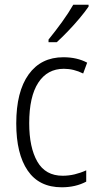

<svg xmlns="http://www.w3.org/2000/svg" viewBox="-20 -785 414 815"><path d="M242 10Q146 10 97.5 -61Q49 -132 49 -261Q49 -396 101.5 -469Q154 -542 249 -542Q307 -542 350 -519L333 -473Q293 -493 251 -493Q181 -493 142.5 -434Q104 -375 104 -262Q104 -159 138.5 -99Q173 -39 246 -39Q272 -39 297 -45Q322 -51 346 -62V-14Q301 10 242 10ZM356 -757Q341 -735 317.5 -707Q294 -679 268 -652Q242 -625 221 -606H186V-617Q216 -654 243.5 -692Q271 -730 291 -765H356Z"/></svg>

Font: Noto Sans Khmer UI Condensed Light
Style: Regular
Weight: 300
Width: 3
Designer: Danh Hong and the Monotype Design Team
Foundry: Monotype Imaging Inc.
Version: Version 2.002; ttfautohint (v1.8.4.7-5d5b)